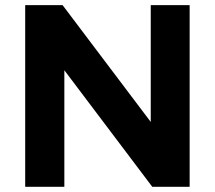

<svg xmlns="http://www.w3.org/2000/svg" viewBox="-20 -720 828 740"><path d="M77.1 0V-700.2H221.2L561 -250V-700.2H710.9V0H566.9L228 -449.2V0Z"/></svg>

Font: Montserrat Semi Bold
Style: Regular
Weight: 600
Designer: Julieta Ulanovsky
Foundry: Julieta Ulanovsky
Version: Version 3.001;PS 003.001;hotconv 1.0.70;makeotf.lib2.5.58329